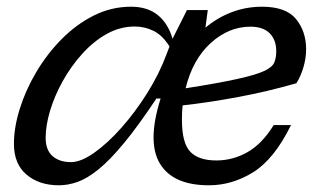

<svg xmlns="http://www.w3.org/2000/svg" viewBox="-20 -542 956 572"><path d="M847 -169.5Q797.5 -68.5 734.8 -29.2Q672 10 602.5 10Q495.5 10 456.5 -54.5Q417.5 -119 458.5 -248.5H446Q391.5 -166.5 349.2 -115.5Q307 -64.5 273.2 -37.2Q239.5 -10 211 0Q182.5 10 155.5 10Q96.5 10 59 -21.8Q21.5 -53.5 21.5 -113.5Q21.5 -162 38.8 -217.5Q56 -273 87.8 -326.8Q119.5 -380.5 163 -424.8Q206.5 -469 259 -495.5Q311.5 -522 370.5 -522Q419.5 -522 450.2 -497Q481 -472 494 -426.5L537 -512H599L592 -459.5Q627.5 -489.5 670.5 -505.8Q713.5 -522 760.5 -522Q832 -522 862 -485.2Q892 -448.5 892 -395Q892 -369 884 -341.8Q876 -314.5 863 -294Q778 -269.5 689.8 -253Q601.5 -236.5 524 -228Q522 -207.5 522 -185.5Q522 -116 546.8 -90Q571.5 -64 624.5 -64Q673.5 -64 717 -88.5Q760.5 -113 795.5 -169.5ZM116 -131.5Q116 -95 136.5 -77Q157 -59 191.5 -59Q221 -59 260.8 -87Q300.5 -115 341.8 -161.5Q383 -208 418.8 -265Q454.5 -322 476 -380L485 -403.5Q464.5 -436.5 438 -449.8Q411.5 -463 381.5 -463Q337.5 -463 297.8 -440.8Q258 -418.5 224.8 -381.5Q191.5 -344.5 167 -300.5Q142.5 -256.5 129.2 -212.2Q116 -168 116 -131.5ZM726 -462.5Q661.5 -462.5 607.8 -413.8Q554 -365 533 -279Q632 -294.5 687.2 -306.8Q742.5 -319 767 -330.5Q791.5 -342 797.2 -356Q803 -370 803 -389.5Q803 -423 783.5 -442.8Q764 -462.5 726 -462.5Z"/></svg>

Font: Newsreader Caption
Style: Italic
Weight: 400
Italic angle: -17°
Designer: Hugues Gentile
Foundry: Production Type
Version: Version 1.001